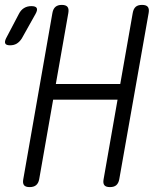

<svg xmlns="http://www.w3.org/2000/svg" viewBox="-67 -754 687 784"><path d="M22 -597Q13 -583 1.5 -576Q-10 -569 -26 -569Q-42 -569 -45.5 -576.5Q-49 -584 -42 -598L10 -697Q18 -713 31 -721Q44 -729 61 -729Q79 -729 83 -721Q87 -713 78 -697ZM413 -347H150L93 -22Q90 -6 80.5 2Q71 10 54 10Q37 10 31 2Q25 -6 28 -22L147 -701Q150 -718 159.5 -726Q169 -734 185 -734Q202 -734 208.5 -726Q215 -718 212 -701L161 -411H424L475 -701Q478 -718 487 -726Q496 -734 513 -734Q530 -734 536.5 -726Q543 -718 540 -701L420 -22Q417 -6 408 2Q399 10 382 10Q365 10 359 2Q353 -6 356 -22Z"/></svg>

Font: Maple Mono NL ExtraLight
Style: Italic
Weight: 275
Italic angle: -10°
Monospace: yes
Designer: subframe7536
Version: Version 7.000